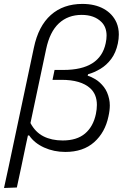

<svg xmlns="http://www.w3.org/2000/svg" viewBox="-22 -765 640 980"><path d="M-1.5 194.5Q10.5 139 22 86.5Q33 33.5 46 -27L151 -522Q174 -632 237.5 -688.5Q301 -745 398.5 -745Q462.5 -745 507.8 -719.8Q553 -694.5 573 -649Q584.5 -621.5 584.5 -589Q584.5 -567 579.5 -543Q569.5 -496 545.8 -464.2Q522 -432.5 490.8 -413.8Q459.5 -395 427.5 -386L425.5 -378.5Q443.5 -373.5 466 -359.8Q488.5 -346 507.8 -321.5Q527 -297 535 -260Q538.5 -244.5 538.5 -227Q538.5 -201 531.5 -170.5Q514.5 -89 458.5 -39.2Q402.5 10.5 311.5 10.5Q253 10.5 203.2 -12Q153.5 -34.5 127 -73.5H120.5L110 -25Q97.5 33.5 87 85Q76 136.5 64 192ZM298 -48Q370.5 -48 412.2 -83.5Q454 -119 467.5 -183.5Q472.5 -208 472.5 -229.5Q472.5 -283.5 438.5 -314.5Q391 -357.5 292 -357.5H246L256.5 -408H302Q489 -408 517.5 -544.5Q522 -565.5 522 -583Q522 -626.5 496 -652.5Q459.5 -689 395 -689Q325 -689 278.5 -645.8Q232 -602.5 213.5 -514.5L133.5 -137Q158 -90.5 199.8 -69.2Q241.5 -48 298 -48Z"/></svg>

Font: Heraclito Light
Style: Italic
Weight: 300
Italic angle: -12°
Designer: Kostas Bartsokas (font) & Cristiano Sobral (main changes)
Foundry: Kostas Bartsokas (font) & Cristiano Sobral (main changes)
Version: Version 1.00;July 8, 2020;FontCreator 13.0.0.2655 64-bit